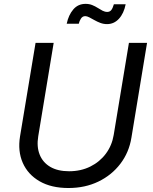

<svg xmlns="http://www.w3.org/2000/svg" viewBox="-20 -946 779 978"><path d="M328.6 11.7Q241.2 11.7 181.6 -22.7Q122.1 -57.1 95.9 -116.7Q69.8 -176.3 82 -251L161.1 -727.5H253.4L174.8 -252Q166 -198.7 182.1 -158.4Q198.2 -118.2 236.3 -95.9Q274.4 -73.7 332 -73.7Q392.1 -73.7 440.2 -97.7Q488.3 -121.6 519.3 -163.3Q550.3 -205.1 559.1 -258.3L636.7 -727.5H729L649.4 -244.6Q637.2 -169.4 593 -111.6Q548.8 -53.7 481 -21Q413.1 11.7 328.6 11.7ZM525.4 -823.2Q507.3 -823.2 491.2 -829.3Q475.1 -835.4 460.9 -843.5Q446.8 -851.6 434.8 -857.7Q422.9 -863.8 414.1 -863.8Q400.4 -863.8 392.3 -851.3Q384.3 -838.9 381.3 -825.2H319.8Q329.1 -869.6 353.3 -897.9Q377.4 -926.3 416 -926.3Q434.6 -926.3 449.7 -920.2Q464.8 -914.1 477.8 -905.8Q490.7 -897.5 502.4 -891.4Q514.2 -885.3 526.4 -885.3Q539.1 -885.3 546.6 -894.5Q554.2 -903.8 560.1 -924.3H620.1Q610.8 -877.4 585.7 -850.3Q560.5 -823.2 525.4 -823.2Z"/></svg>

Font: Inter 16pt
Style: Italic
Weight: 400
Italic angle: -9.3988°
Version: Version 4.001;git-66647c0bb